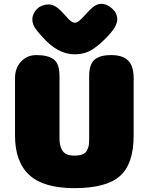

<svg xmlns="http://www.w3.org/2000/svg" viewBox="-20 -971 777 997"><path d="M674 -565V-267Q674 -121 603.5 -57.5Q533 6 366 6Q207 6 132.5 -62Q58 -130 58 -267V-565Q58 -618 89.5 -651.5Q121 -685 169 -685Q228 -685 258.5 -663Q289 -641 289 -574V-248Q290 -216 299.5 -197Q309 -178 325 -170.5Q341 -163 366 -163Q391 -163 407 -169Q423 -175 430.5 -188Q438 -201 440.5 -214Q443 -227 443 -248V-575Q443 -609 451.5 -632Q460 -655 477.5 -666Q495 -677 513.5 -681Q532 -685 558 -685Q616 -685 645 -657Q674 -629 674 -565ZM529 -772Q511 -754 499 -743.5Q487 -733 465.5 -718Q444 -703 419.5 -696Q395 -689 367 -689Q278 -689 197 -783Q194 -786 187.5 -793.5Q181 -801 177.5 -805Q174 -809 168.5 -816Q163 -823 160 -828.5Q157 -834 154 -841Q151 -848 149.5 -855Q148 -862 148 -870Q148 -885 155 -900Q162 -915 173 -925.5Q184 -936 200 -942Q216 -948 233 -948Q265 -948 300 -911Q307 -904 319.5 -890Q332 -876 338 -870Q344 -864 352.5 -858.5Q361 -853 368 -853Q372 -853 375.5 -854Q379 -855 382 -857Q385 -859 389.5 -862Q394 -865 397.5 -868.5Q401 -872 406.5 -877.5Q412 -883 416.5 -887.5Q421 -892 428.5 -900Q436 -908 442 -915Q476 -951 505 -951Q536 -951 562.5 -926.5Q589 -902 589 -870Q589 -832 529 -772Z"/></svg>

Font: Coiny 2.0
Style: Regular
Weight: 400
Version: Version 1.001 July 11, 2018